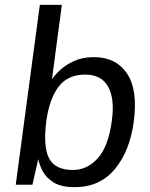

<svg xmlns="http://www.w3.org/2000/svg" viewBox="-20 -763 618 793"><path d="M288.5 10Q231 10 199.8 -10.5Q168.5 -31 155 -58.5Q141.5 -86 138 -106L114 0H45L144.5 -743H235.5L194.5 -435Q205 -452 228 -473.5Q251 -495 286 -511Q321 -527 367.5 -527Q459 -527 504.5 -459.5Q550 -392 532.5 -260.5Q516 -138.5 454 -64.2Q392 10 288.5 10ZM281.5 -61Q340.5 -61 384.2 -109.8Q428 -158.5 442 -265Q454.5 -355.5 426.5 -405.2Q398.5 -455 332 -455Q260 -455 222.2 -405.2Q184.5 -355.5 171.5 -265Q157.5 -156.5 182.8 -108.8Q208 -61 281.5 -61Z"/></svg>

Font: Public Sans
Style: Italic
Weight: 400
Italic angle: -8°
Designer: The Public Sans project authors (U.S. Web Design System). Libre Franklin designed by Pablo Impallari and Rodrigo Fuenzal
Version: Version 1.008; ttfautohint (v1.8.1) -l 8 -r 50 -G 200 -x 14 